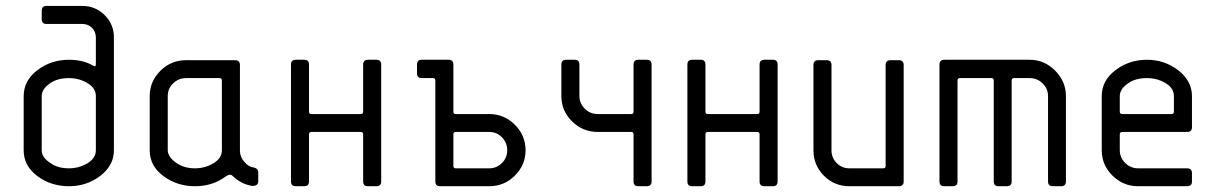

<svg xmlns="http://www.w3.org/2000/svg" viewBox="-20 -645 4210 665"><path d="M374.5 -515.6V-124.5Q374.5 -71.8 327.4 -35.9Q280.3 0 218.8 0Q156.7 0 109.4 -35.2Q62 -70.3 62 -124.5V-312Q62 -365.7 109.4 -401.9Q156.7 -438 218.8 -438Q268.6 -438 303.7 -417Q312 -411.6 312 -423.3V-515.6Q312 -535.2 298.6 -548.6Q285.2 -562 265.6 -562H141.1Q124.5 -562 124.5 -578.6V-607.9Q124.5 -624.5 141.1 -624.5H265.6Q310.1 -624.5 342.3 -592.8Q374.5 -561 374.5 -515.6ZM312 -124.5V-312Q312 -339.8 283 -357.2Q253.9 -374.5 218.8 -374.5Q175.3 -374.5 149.4 -353.5Q124.5 -335 124.5 -312V-124.5Q124.5 -101.6 149.4 -84Q176.3 -62 218.8 -62Q252.9 -62 282.5 -79.3Q312 -96.7 312 -124.5Z M811 -419.9V-122.6Q811 -102.1 826.2 -84.2Q841.3 -66.4 860.8 -64.5Q874.5 -60.5 874.5 -47.9V-17.6Q874.5 -1 854.5 -1Q815.9 -6.3 785.2 -36.1Q776.9 -44.4 762.2 -34.2Q716.8 0 655.3 0Q593.3 0 545.9 -35.2Q498.5 -70.3 498.5 -124.5V-312Q498.5 -362.8 535.4 -399.7Q572.3 -436.5 624.5 -436.5H794.4Q811 -436.5 811 -419.9ZM748.5 -124.5V-366.2Q748.5 -374.5 740.2 -374.5H624.5Q598.6 -374.5 579.8 -356.4Q561 -338.4 561 -312V-124.5Q561 -102.5 588.6 -82.3Q616.2 -62 655.3 -62Q689.5 -62 719 -79.3Q748.5 -96.7 748.5 -124.5Z M1300.3 -421.4V-16.6Q1300.3 0 1283.7 0H1254.4Q1237.8 0 1237.8 -16.6V-179.7Q1237.8 -188 1229.5 -188H1058.6Q1050.3 -188 1050.3 -179.7V-16.6Q1050.3 0 1033.7 0H1004.4Q987.8 0 987.8 -16.6V-421.4Q987.8 -438 1004.4 -438H1033.7Q1050.3 -438 1050.3 -421.4V-258.3Q1050.3 -250 1058.6 -250H1229.5Q1237.8 -250 1237.8 -258.3V-421.4Q1237.8 -438 1254.4 -438H1283.7Q1300.3 -438 1300.3 -421.4Z M1550.3 -421.4V-258.3Q1550.3 -250 1558.6 -250H1674.3Q1726.1 -250 1763.2 -213.1Q1800.3 -176.3 1800.3 -124.5Q1800.3 -73.7 1763.4 -36.9Q1726.6 0 1674.3 0H1504.4Q1487.8 0 1487.8 -16.6V-366.2Q1487.8 -374.5 1479.5 -374.5H1440.9Q1424.3 -374.5 1424.3 -391.1V-421.4Q1424.3 -438 1440.9 -438H1533.7Q1550.3 -438 1550.3 -421.4ZM1550.3 -179.7V-70.3Q1550.3 -62 1558.6 -62H1674.3Q1700.2 -62 1718.5 -80.3Q1736.8 -98.6 1736.8 -124.5Q1736.8 -150.4 1718.8 -169.2Q1700.7 -188 1674.3 -188H1558.6Q1550.3 -188 1550.3 -179.7Z M2236.8 -421.4V-16.6Q2236.8 0 2220.2 0H2190.9Q2174.3 0 2174.3 -16.6V-179.7Q2174.3 -188 2166 -188H2050.3Q1998.5 -188 1961.4 -224.6Q1924.3 -261.2 1924.3 -312V-421.4Q1924.3 -438 1940.9 -438H1970.2Q1986.8 -438 1986.8 -421.4V-312Q1986.8 -287.1 2005.4 -268.6Q2023.9 -250 2050.3 -250H2166Q2174.3 -250 2174.3 -258.3V-421.4Q2174.3 -438 2190.9 -438H2220.2Q2236.8 -438 2236.8 -421.4Z M2673.3 -421.4V-16.6Q2673.3 0 2656.7 0H2627.4Q2610.8 0 2610.8 -16.6V-179.7Q2610.8 -188 2602.5 -188H2431.6Q2423.3 -188 2423.3 -179.7V-16.6Q2423.3 0 2406.7 0H2377.4Q2360.8 0 2360.8 -16.6V-421.4Q2360.8 -438 2377.4 -438H2406.7Q2423.3 -438 2423.3 -421.4V-258.3Q2423.3 -250 2431.6 -250H2602.5Q2610.8 -250 2610.8 -258.3V-421.4Q2610.8 -438 2627.4 -438H2656.7Q2673.3 -438 2673.3 -421.4Z M2797.4 -124.5V-419.9Q2797.4 -436.5 2814 -436.5H2843.3Q2859.9 -436.5 2859.9 -419.9V-124.5Q2859.9 -98.6 2877.9 -80.3Q2896 -62 2921.9 -62H3039.1Q3047.4 -62 3047.4 -70.3V-419.9Q3047.4 -436.5 3064 -436.5H3093.3Q3109.9 -436.5 3109.9 -419.9V-16.6Q3109.9 0 3093.3 0H2921.9Q2870.1 0 2833.7 -36.4Q2797.4 -72.8 2797.4 -124.5Z M3671.9 -312V-16.6Q3671.9 0 3655.3 0H3626.5Q3609.9 0 3609.9 -16.6V-312Q3609.9 -337.9 3591.1 -356.2Q3572.3 -374.5 3546.4 -374.5H3492.2Q3483.9 -374.5 3483.9 -366.2V-16.6Q3483.9 0 3467.3 0H3438.5Q3421.9 0 3421.9 -16.6V-366.2Q3421.9 -374.5 3413.6 -374.5H3304.7Q3296.4 -374.5 3296.4 -366.2V-16.6Q3296.4 0 3279.8 0H3250.5Q3233.9 0 3233.9 -16.6V-421.4Q3233.9 -438 3250.5 -438H3546.4Q3597.2 -438 3634.5 -400.4Q3671.9 -362.8 3671.9 -312Z M3867.7 -250H4037.6Q4045.9 -250 4045.9 -258.3V-312Q4045.9 -339.8 4016.8 -357.2Q3987.8 -374.5 3952.6 -374.5Q3909.2 -374.5 3883.3 -353.5Q3858.4 -335 3858.4 -312V-258.3Q3858.4 -250 3867.7 -250ZM4108.4 -312V-204.6Q4108.4 -188 4091.8 -188H3867.7Q3858.4 -188 3858.4 -179.7V-124.5Q3858.4 -99.6 3877 -80.8Q3895.5 -62 3921.9 -62H4091.8Q4108.4 -62 4108.4 -45.4V-16.6Q4108.4 0 4091.8 0H3921.9Q3870.1 0 3833 -36.9Q3795.9 -73.7 3795.9 -124.5V-312Q3795.9 -365.7 3843.3 -401.9Q3890.6 -438 3952.6 -438Q4013.7 -438 4061 -401.4Q4108.4 -364.7 4108.4 -312Z"/></svg>

Font: GOSTRUS
Style: type_B
Weight: 400
Designer: Юрий и Татьяна Кривогуз
Version: Version 02.00